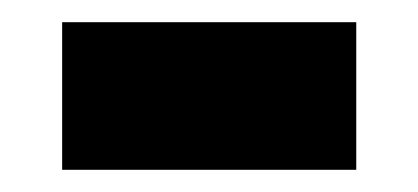

<svg xmlns="http://www.w3.org/2000/svg" viewBox="-20 -468 377 173"><path d="M36 -315H301V-448H36Z"/></svg>

Font: Noto Sans Kannada UI SemiCondensed ExtraBold
Style: Regular
Weight: 800
Width: 4
Designer: Jelle Bosma - Monotype Design Team
Foundry: Monotype Imaging Inc.
Version: Version 2.005